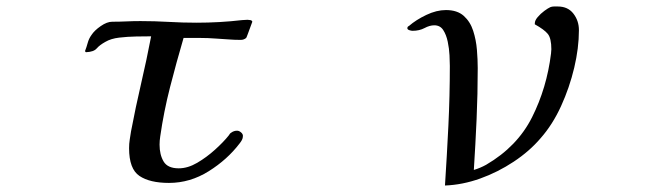

<svg xmlns="http://www.w3.org/2000/svg" viewBox="-20 -567 2040 592"><path d="M758 -500Q757 -497 752.5 -485Q748 -473 744 -462Q740 -451 739 -450Q732 -444 722 -444Q703 -444 684.5 -445.5Q666 -447 647 -448Q622 -450 597 -450Q572 -450 546 -450Q524 -375 504.5 -299Q485 -223 474 -146Q473 -140 472.5 -133.5Q472 -127 472 -121Q472 -90 484.5 -69Q497 -48 531 -48Q559 -48 588 -65Q617 -82 643 -105.5Q669 -129 685 -149Q689 -156 693 -158Q701 -164 711 -164Q717 -164 723 -159Q729 -154 729 -148Q729 -141 726 -135.5Q723 -130 719 -125Q681 -75 623.5 -39Q566 -3 501 -3Q442 -3 410 -24.5Q378 -46 378 -110Q378 -124 380 -136.5Q382 -149 384 -162Q398 -236 415 -309Q432 -382 446 -455Q427 -455 400 -454.5Q373 -454 347.5 -451Q322 -448 305 -438Q287 -428 278 -417.5Q269 -407 245 -406L242 -409Q247 -422 250.5 -435Q254 -448 262 -459Q271 -473 290.5 -486.5Q310 -500 326 -500Q348 -500 369.5 -501Q391 -502 413 -502Q457 -502 500 -499.5Q543 -497 586 -497Q621 -497 656.5 -499Q692 -501 726 -505Q731 -505 735 -505.5Q739 -506 743 -506Q747 -506 752 -505Q757 -504 758 -500Z M1765 -474Q1765 -419 1750.5 -358Q1736 -297 1710 -240Q1684 -183 1647 -141Q1613 -101 1564 -68.5Q1515 -36 1460.5 -16.5Q1406 3 1352 5Q1358 -87 1362.5 -179Q1367 -271 1367 -364Q1367 -376 1366 -396.5Q1365 -417 1360.5 -438.5Q1356 -460 1346.5 -474.5Q1337 -489 1319 -489Q1305 -489 1289 -480.5Q1273 -472 1252 -472Q1248 -472 1242 -474Q1236 -476 1236 -480Q1236 -485 1241 -487Q1263 -506 1294.5 -521Q1326 -536 1355 -536Q1390 -536 1410 -518Q1430 -500 1439 -472Q1448 -444 1450.5 -413.5Q1453 -383 1453 -357Q1453 -278 1449.5 -199.5Q1446 -121 1441 -43Q1451 -46 1460.5 -50Q1470 -54 1479 -59Q1575 -115 1620.5 -205.5Q1666 -296 1679 -402Q1679 -406 1679.5 -409Q1680 -412 1680 -415Q1680 -449 1669 -462.5Q1658 -476 1629 -492Q1629 -492 1629 -493Q1629 -494 1629 -495Q1629 -504 1638 -514.5Q1647 -525 1658.5 -533.5Q1670 -542 1677 -545Q1682 -547 1688 -547Q1694 -547 1700 -547Q1731 -547 1748 -525Q1765 -503 1765 -474Z"/></svg>

Font: Kaisei Tokumin Medium
Style: Regular
Weight: 500
Designer: Font-Kai, 金井和夫
Foundry: KAZUO KANAI
Version: Version 5.003